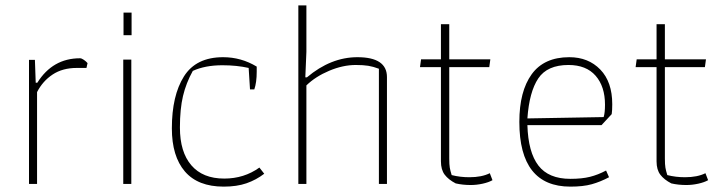

<svg xmlns="http://www.w3.org/2000/svg" viewBox="-20 -685 2695 715"><path d="M88 -462H110L113 -377H119Q176 -468 278 -468Q284 -468 292.5 -462Q301 -456 306 -450L302 -432H266Q213 -432 176 -407.5Q139 -383 118 -342V0H88Z M440 -638H470V-554H440ZM439 -463H469V0H439Z M620 -207Q620 -329 665 -400.5Q710 -472 811 -472Q878 -472 936 -437V-418Q936 -378 927 -352H911L906 -432Q862 -442 808 -442Q744 -442 698 -421Q673 -376 661.5 -327.5Q650 -279 650 -210Q650 -119 692.5 -69.5Q735 -20 815 -20Q889 -20 946 -61L964 -38Q934 -15 898 -2.5Q862 10 813 10Q717 10 668.5 -46.5Q620 -103 620 -207Z M1091 -665H1121V-492L1117 -397H1123Q1212 -472 1311 -472Q1421 -472 1421 -398V0H1391V-429Q1370 -437 1351.5 -440Q1333 -443 1305 -443Q1257 -443 1206 -421.5Q1155 -400 1121 -367V0H1091Z M1677 -2Q1650 -16 1636 -34.5Q1622 -53 1622 -84V-435H1544L1548 -464H1622V-595H1653V-464H1806L1802 -435H1653V-95Q1653 -72 1655 -60.5Q1657 -49 1662 -33Q1693 -25 1728 -25Q1774 -25 1804 -40L1814 -14Q1800 -6 1777.5 -1Q1755 4 1733 4Q1703 4 1677 -2Z M1914 -231Q1914 -345 1960 -408.5Q2006 -472 2100 -472Q2171 -472 2215.5 -426Q2260 -380 2260 -297Q2260 -273 2258 -260L2220 -219H1944Q1947 -118 1985 -68.5Q2023 -19 2104 -19Q2147 -19 2177 -26.5Q2207 -34 2237 -50L2248 -25Q2216 -8 2184 1Q2152 10 2104 10Q1914 10 1914 -231ZM2228 -249Q2233 -265 2233 -295Q2233 -363 2198 -403Q2163 -443 2097 -443Q2018 -443 1984.5 -393Q1951 -343 1944 -244Z M2480 -2Q2453 -16 2439 -34.5Q2425 -53 2425 -84V-435H2347L2351 -464H2425V-595H2456V-464H2609L2605 -435H2456V-95Q2456 -72 2458 -60.5Q2460 -49 2465 -33Q2496 -25 2531 -25Q2577 -25 2607 -40L2617 -14Q2603 -6 2580.5 -1Q2558 4 2536 4Q2506 4 2480 -2Z"/></svg>

Font: Athiti ExtraLight
Style: Regular
Weight: 250
Version: Version 1.032